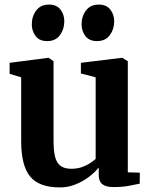

<svg xmlns="http://www.w3.org/2000/svg" viewBox="-20 -808 660 839"><path d="M475.5 9.5Q443 9.5 427.2 -3Q411.5 -15.5 411.5 -43.5V-76Q395 -55 368.5 -35Q342 -15 309.5 -2Q277 11 242.5 11Q151 11 111.8 -36.5Q72.5 -84 72.5 -192V-470L22 -485.5V-533.5L188 -555H193L214 -540.5V-192.5Q214 -148.5 221 -121.8Q228 -95 245 -82.8Q262 -70.5 291.5 -70.5Q317 -70.5 337.2 -77.5Q357.5 -84.5 372.8 -94.5Q388 -104.5 398 -113.5V-470L333.5 -487V-533.5L508.5 -555H515L538.5 -540.5V-55L591 -53.5L590.5 -5.5Q572.5 -1.5 543.2 4Q514 9.5 475.5 9.5ZM185.5 -628.5Q152.5 -628.5 135.8 -650.2Q119 -672 119 -701.5Q119 -736.5 138.2 -762.2Q157.5 -788 193.5 -788H194.5Q227.5 -788 244.2 -766.2Q261 -744.5 261 -715Q261 -680.5 242 -654.5Q223 -628.5 186.5 -628.5ZM403 -628.5Q370.5 -628.5 353.5 -650.2Q336.5 -672 336.5 -701.5Q336.5 -736.5 355.8 -762.2Q375 -788 411.5 -788H412.5Q445 -788 462 -766.2Q479 -744.5 479 -715Q479 -680.5 460 -654.5Q441 -628.5 404 -628.5Z"/></svg>

Font: Merriweather 48pt
Style: Bold
Weight: 700
Version: Version 2.100